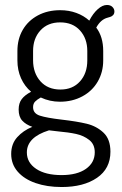

<svg xmlns="http://www.w3.org/2000/svg" viewBox="-20 -520 492 772"><path d="M144 -128Q129.4 -120 121.2 -111.6Q113 -103.2 113 -89Q113 -63.8 140.5 -54.9Q168 -46 228 -39Q289 -32 328.5 -22.5Q368 -13 396 13.3Q424 39.5 424 90Q424 158 370 195Q316 232 228 232Q168.8 232 122.9 216Q77 200 51 170Q25 140 25 99Q25 58.9 49 31.9Q73 5 110 -10Q84 -19 69.5 -34.9Q55 -50.7 55 -79.5Q55 -105.3 67.5 -121.6Q80 -138 105 -151Q79.1 -173 64.5 -205.5Q50 -238 50 -277V-315Q50 -363 71.5 -400Q93 -437 132.2 -458Q171.4 -479 222 -479Q257 -479 287 -468Q317 -457 339 -437Q354 -466 373 -483Q392 -500 410 -500Q424 -500 432 -492.1Q440 -484.2 440 -474Q440 -465 435 -459.5Q430 -454 423 -452Q421 -451 418 -450.5Q415 -450 413 -449Q385 -442 367 -409Q395 -372 395 -315V-277Q395 -230 373 -192Q351 -154 311 -132.5Q271 -111 221 -111Q180 -111 144 -128ZM222 -430Q172 -430 142.5 -397.7Q113 -365.5 113 -315V-277.7Q113 -226.3 142.6 -193.1Q172.2 -160 223 -160Q272.4 -160 301.7 -192.8Q331 -225.5 331 -277V-315Q331 -365 301.7 -397.5Q272.4 -430 222 -430ZM211 8 177 4Q88 31.7 88 92.9Q88 134 125.5 159Q163 184 227.4 184Q290 184 325.5 159Q361 134 361 92.4Q361 60 338.6 42.6Q316.3 25.2 286.1 18.6Q256 12 211 8Z"/></svg>

Font: Dosis
Style: Regular
Weight: 400
Designer: Edgar Tolentino, Pablo Impallari, Igino Marini
Foundry: Edgar Tolentino, Pablo Impallari, Igino Marini
Version: Version 1.007;Glyphs 3.1.1 (3134)